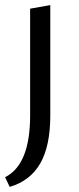

<svg xmlns="http://www.w3.org/2000/svg" viewBox="-26 -443 309 752"><path d="M92 9V-409L171 -423V9Q171 128 132 196.5Q93 265 12 289L-6 251Q92 202 92 9Z"/></svg>

Font: EauTest Medium
Style: Regular
Weight: 500
Designer: Christian Thalmann (Catharsis Fonts)
Version: Version 0.001;PS 000.001;hotconv 1.0.88;makeotf.lib2.5.64775